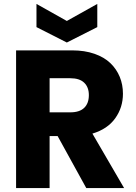

<svg xmlns="http://www.w3.org/2000/svg" viewBox="-20 -959 692 979"><path d="M433.1 -474.1Q433.1 -514.2 409.4 -537.1Q385.7 -560.1 338.9 -560.1H232.9V-386.2H338.9Q385.7 -386.2 409.4 -409.2Q433.1 -432.1 433.1 -474.1ZM62 -702.1H349.1Q411.6 -702.1 461.4 -684.8Q511.2 -667.5 542.7 -637.2Q574.2 -606.9 590.6 -567.1Q606.9 -527.3 606.9 -481Q606.9 -411.1 567.6 -356Q528.3 -300.8 451.2 -277.8L612.8 0H419.9L273.9 -265.1H232.9V0H62ZM320.8 -852.1 476.1 -939V-820.8L320.8 -742.2L166 -820.8V-939Z"/></svg>

Font: SVN-Poppins
Style: Bold
Weight: 700
Designer: Ninad Kale (Devanagari), Jonny Pinhorn (Latin)
Foundry: Indian Type Foundry
Version: Version 3.200;PS 1.000;hotconv 16.6.54;makeotf.lib2.5.65590